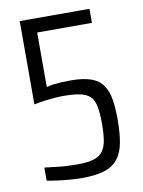

<svg xmlns="http://www.w3.org/2000/svg" viewBox="-80 -744 600 808"><g transform="rotate(-10 219.5 -340.0)"><path d="M205 8Q184 8 157 6Q130 4 103.5 0.5Q77 -3 56 -7V-63Q83 -60 107.5 -57Q132 -54 154.5 -53Q177 -52 197 -52Q238 -52 264 -59.5Q290 -67 303.5 -84.5Q317 -102 322 -130.5Q327 -159 327 -201Q327 -247 321.5 -276Q316 -305 301 -319.5Q286 -334 258.5 -340Q231 -346 185 -346Q169 -346 149.5 -344.5Q130 -343 107.5 -340Q85 -337 61 -332V-688H359V-628H125V-395Q139 -399 155 -401Q171 -403 189 -404Q207 -405 228 -405Q283 -405 316 -393Q349 -381 366 -356Q383 -331 389 -294.5Q395 -258 395 -210Q395 -150 387 -108.5Q379 -67 358 -41Q337 -15 300 -3.5Q263 8 205 8Z"/></g></svg>

Font: Saira Condensed
Style: Regular
Weight: 400
Width: 3
Designer: Hector Gatti with collaboration of the Omnibus-Type team
Foundry: Omnibus-Type
Version: Version 1.101